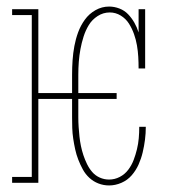

<svg xmlns="http://www.w3.org/2000/svg" viewBox="-20 -558 540 586"><path d="M313 8Q296 8 280.5 2Q265 -4 253 -15Q241 -26 233 -40.5Q225 -55 219 -70.5Q213 -86 209.5 -102Q206 -118 203.5 -134.5Q201 -151 200.5 -167.5Q200 -184 200 -200V-256H97V0H17V-18H77V-512H17V-530H97V-274H200V-330Q200 -352 201.5 -374Q203 -396 207 -417.5Q211 -439 218.5 -459.5Q226 -480 239 -498Q252 -516 271.5 -527Q291 -538 313 -538Q329 -538 344.5 -532Q360 -526 371 -514.5Q382 -503 390 -489Q398 -475 403 -459V-530H423V-349H403Q403 -367 402 -384.5Q401 -402 398 -419.5Q395 -437 389 -454Q383 -471 373.5 -486Q364 -501 348.5 -510.5Q333 -520 315 -520Q295 -520 278 -509Q261 -498 251 -481.5Q241 -465 235 -446Q229 -427 225.5 -408Q222 -389 220.5 -369.5Q219 -350 219 -330V-274H336V-256H219V-200Q219 -185 220 -170.5Q221 -156 222.5 -141.5Q224 -127 227 -112.5Q230 -98 234.5 -84.5Q239 -71 245.5 -57.5Q252 -44 261.5 -33Q271 -22 284.5 -16Q298 -10 313 -10Q330 -10 345.5 -18Q361 -26 371.5 -40Q382 -54 388 -70Q394 -86 398 -102.5Q402 -119 403.5 -136Q405 -153 405 -171H425Q425 -151 422.5 -131.5Q420 -112 415.5 -93Q411 -74 403 -56Q395 -38 382 -23Q369 -8 350.5 0Q332 8 313 8Z"/></svg>

Font: Iosevka Slab Thin
Style: Regular
Weight: 100
Monospace: yes
Designer: Belleve Invis
Foundry: Belleve Invis
Version: Version 11.1.0; ttfautohint (v1.8.3)